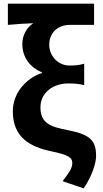

<svg xmlns="http://www.w3.org/2000/svg" viewBox="-20 -818 561 1049"><path d="M437 211C485 141 505 71 505 34C505 -49 473 -83 355 -106C254 -125 201 -145 201 -232C201 -311 270 -362 351 -362C381 -362 407 -361 440 -353V-470C408 -461 391 -460 359 -460C298 -460 249 -512 249 -573C249 -641 298 -682 362 -682H494V-798H23V-682C86 -688 115 -689 162 -691C124 -667 102 -623 102 -577C102 -506 143 -450 209 -423V-419C123 -391 50 -310 50 -210C50 -67 145 -15 262 9C351 28 375 41 375 73C375 102 356 127 322 172Z"/></svg>

Font: Source Han Sans SC Bold
Style: Regular
Weight: 700
Designer: Ryoko NISHIZUKA (kana & ideographs); Paul D. Hunt (Latin, Greek & Cyrillic); Wenlong ZHANG (bopomofo); Sandoll Communica
Foundry: Adobe Systems Incorporated
Version: Version 1.001;PS 1.001;hotconv 1.0.78;makeotf.lib2.5.61930